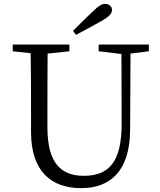

<svg xmlns="http://www.w3.org/2000/svg" viewBox="-20 -960 832 996"><path d="M374 -779C418 -802 464 -827 508 -852C547 -874 561 -890 561 -909C561 -927 545 -940 525 -940C509 -940 491 -930 462 -901C428 -869 393 -835 359 -800ZM752 -729H492V-694L610 -680L611 -318C611 -122 547 -48 414 -48C299 -48 226 -111 226 -299V-391C226 -490 226 -587 227 -682L340 -694V-729H46V-694L139 -684C141 -587 141 -489 141 -391V-275C141 -71 246 16 401 16C553 16 655 -74 655 -290L657 -682L752 -694Z"/></svg>

Font: Source Han Serif K
Style: Regular
Weight: 400
Designer: Ryoko NISHIZUKA 西塚涼子 (kana & ideographs); Frank Grießhammer (Latin, Greek & Cyrillic); Wenlong ZHANG 张文龙 (bopomofo); San
Foundry: Adobe Systems Incorporated
Version: Version 1.001;PS 1.001;hotconv 16.6.54;makeotf.lib2.5.65590